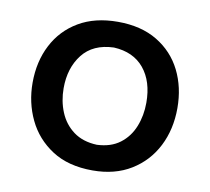

<svg xmlns="http://www.w3.org/2000/svg" viewBox="-64 -581 726 664"><g transform="rotate(10 299.0 -249.0)"><path d="M301 12Q215.5 12 158.5 -25Q101.5 -62 73 -121.8Q44.5 -181.5 44.5 -251Q44.5 -325.5 74.8 -384Q105 -442.5 161.8 -476Q218.5 -509.5 299 -509.5Q381 -509.5 437.8 -475.2Q494.5 -441 523.8 -382.5Q553 -324 553 -251Q553 -176.5 522.8 -117Q492.5 -57.5 436 -22.8Q379.5 12 301 12ZM300.5 -78Q349.5 -80 381.2 -104Q413 -128 428.5 -166.8Q444 -205.5 444 -251Q444 -325.5 406.8 -370.8Q369.5 -416 300.5 -419.5Q227.5 -417 190.5 -369.5Q153.5 -322 153.5 -251Q153.5 -206 169.5 -167.2Q185.5 -128.5 218.2 -104.2Q251 -80 300.5 -78Z"/></g></svg>

Font: Commissioner Flair Medium
Style: Regular
Weight: 500
Designer: Kostas Bartsokas
Foundry: Kostas Bartsokas
Version: Version 1.000; ttfautohint (v1.8.3)